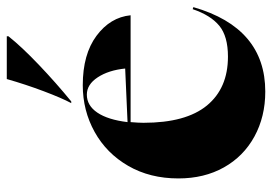

<svg xmlns="http://www.w3.org/2000/svg" viewBox="-138 -649 802 566"><g transform="rotate(-90 263.0 -366.0)"><path d="M20 -241Q20 -325 57 -389Q94 -453 157 -488Q220 -523 295 -523Q386 -523 440.5 -482.5Q495 -442 501 -382H186Q184 -358 184 -344Q184 -219 235 -157Q286 -95 379 -95Q439 -95 470 -120.5Q501 -146 519 -199L525 -197Q464 15 276 15Q202 15 143.5 -17Q85 -49 52.5 -107Q20 -165 20 -241ZM344 -398Q339 -447 318 -479Q297 -511 267 -511Q235 -511 214 -480Q193 -449 186 -391ZM313 -747H439V-742Q408 -703 355 -652.5Q302 -602 247 -557H242Q257 -585 277 -638Q297 -691 313 -747Z"/></g></svg>

Font: Nyght Serif Bold
Style: Regular
Weight: 700
Designer: Maksym Kobuzan
Version: Version 0.410